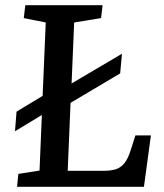

<svg xmlns="http://www.w3.org/2000/svg" viewBox="-20 -723 636 743"><path d="M46 0 51 -50 133 -63 142 -278 38 -215 44 -291 145 -352 157 -636 72 -653 78 -703H377L371 -653L267 -636L257 -400L452 -515L445 -439L253 -325L242 -62H381Q407 -62 426.5 -67.5Q446 -73 461 -91Q476 -109 487 -146L504 -199H564L537 0Z"/></svg>

Font: Literata 18pt Medium
Style: Italic
Weight: 500
Italic angle: -2°
Designer: Latin by Veronika Burian and Jose Scaglione. Greek by Irene Vlachou. Cyrillic by Vera Evstafieva
Foundry: TypeTogether
Version: Version 3.103;gftools[0.9.29]